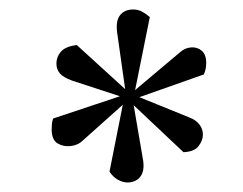

<svg xmlns="http://www.w3.org/2000/svg" viewBox="-20 -802 512 405"><path d="M244 -614 228 -727Q223 -756 232.5 -769Q242 -782 261 -782Q271 -782 279.5 -777.5Q288 -773 296 -766L265 -612L360 -692Q370 -701 383 -702Q396 -703 405.5 -695Q415 -687 415 -669Q415 -664 414 -658Q413 -652 410 -645L274 -597L380 -554Q393 -549 400.5 -539.5Q408 -530 408 -518Q408 -506 399 -494Q390 -482 367 -481L262 -580L282 -463Q285 -442 276.5 -430Q268 -418 250 -417Q239 -417 228.5 -423Q218 -429 211 -440L239 -581L154 -505Q145 -496 129.5 -494Q114 -492 101.5 -499.5Q89 -507 89 -529Q89 -534 89.5 -540Q90 -546 92 -552L233 -599L132 -632Q113 -639 106 -647.5Q99 -656 99 -668Q99 -682 108.5 -693Q118 -704 142 -707Z"/></svg>

Font: Literata 24pt Light
Style: Italic
Weight: 300
Italic angle: -2°
Designer: Latin by Veronika Burian and Jose Scaglione. Greek by Irene Vlachou. Cyrillic by Vera Evstafieva
Foundry: TypeTogether
Version: Version 3.103;gftools[0.9.29]